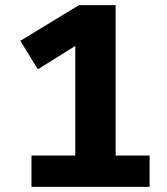

<svg xmlns="http://www.w3.org/2000/svg" viewBox="-20 -731 655 751"><path d="M565.1 -122.6V0H103.1V-122.6H274.4V-551.3L128.2 -460L59.5 -571.3L288.7 -710.8H432.3V-122.6Z"/></svg>

Font: FiraCode Nerd Font Mono
Style: Bold
Weight: 700
Monospace: yes
Designer: Carrois Corporate, Edenspiekermann AG, Nikita Prokopov
Foundry: Carrois Corporate, Edenspiekermann AG, Nikita Prokopov
Version: Version 6.002;Nerd Fonts 3.3.0